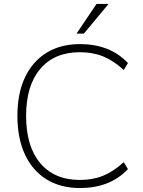

<svg xmlns="http://www.w3.org/2000/svg" viewBox="-20 -943 724 971"><path d="M385 8Q287 8 216 -35.5Q145 -79 106.5 -161Q68 -243 68 -357Q68 -471 106.5 -552Q145 -633 216 -676.5Q287 -720 385 -720Q459 -720 520 -696.5Q581 -673 627 -624L606 -589Q553 -637 501 -658Q449 -679 384 -679Q255 -679 183.5 -594.5Q112 -510 112 -357Q112 -203 183.5 -118Q255 -33 384 -33Q449 -33 501 -54Q553 -75 606 -123L627 -88Q581 -39 520 -15.5Q459 8 385 8ZM404 -773H367L468 -923H529Z"/></svg>

Font: Muli ExtraLight
Style: Regular
Weight: 250
Designer: Vernon Adams
Foundry: Vernon Adams
Version: Version 2.100; ttfautohint (v1.8.1.43-b0c9)